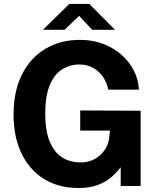

<svg xmlns="http://www.w3.org/2000/svg" viewBox="-20 -933 799 963"><path d="M373.2 10Q274 10 200.8 -35.3Q127.7 -80.5 87.8 -163.5Q48 -246.4 48 -359.3Q48 -474.3 89.7 -558.2Q131.4 -642.2 206.5 -687.6Q281.6 -733 381.5 -733Q445.8 -733 499 -712.4Q552.2 -691.8 591.4 -656.4Q630.7 -621 652.7 -576.2Q674.8 -531.5 676.8 -483.3H523.1Q516.3 -517.8 497.2 -546.5Q478 -575.1 447.9 -592.3Q417.8 -609.5 378.1 -609.5Q329.9 -609.5 291 -584.8Q252.1 -560.1 229.5 -505.9Q206.9 -451.8 206.9 -363.4Q206.9 -291.8 221.7 -244.3Q236.6 -196.8 261.6 -169.2Q286.6 -141.5 318.5 -129.9Q350.3 -118.4 383.9 -118.4Q416.1 -118.4 441.4 -129.1Q466.6 -139.8 484.5 -156.9Q502.3 -174.1 512.9 -194.3Q523.5 -214.5 526.2 -233.9L532.1 -278H382.3V-379L685.2 -377.6V0H585.4V-94.4Q566.9 -69.8 539.8 -45.7Q512.7 -21.7 472.3 -5.8Q432 10 373.2 10ZM442.6 -783.5 376.8 -853.5 303.7 -783.5H195.4L327.5 -913.2H428.2L556.9 -783.5Z"/></svg>

Font: Public Sans Thin
Style: Regular
Weight: 100
Designer: The Public Sans project authors (U.S. Web Design System). Libre Franklin designed by Pablo Impallari and Rodrigo Fuenzal
Version: Version 1.008